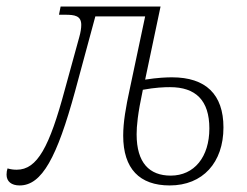

<svg xmlns="http://www.w3.org/2000/svg" viewBox="-61 -556 754 586"><path d="M-1 10C67 10 113 -76 168 -277L230 -506H382L335 -284C323 -229 315 -183 315 -142C315 -41 365 10 457 10C558 10 621 -60 621 -167C621 -268 567 -320 464 -320C448 -320 420 -319 382 -313L429 -536H124L119 -511H138C167 -511 187 -508 187 -480C187 -470 185 -457 181 -443L137 -283C90 -108 53 -38 -10 -38C-19 -38 -28 -39 -38 -42C-40 -36 -41 -30 -41 -23C-41 -2 -26 10 -1 10ZM460 -20C395 -20 356 -59 356 -146C356 -171 359 -207 375 -282C413 -289 440 -290 458 -290C536 -290 578 -250 578 -164C578 -77 532 -20 460 -20Z"/></svg>

Font: Noto Serif Condensed ExtraLight
Style: Italic
Weight: 200
Width: 3
Italic angle: -12°
Designer: Monotype Design Team
Foundry: Monotype Imaging Inc.
Version: Version 2.013